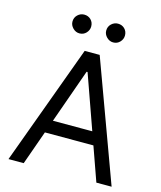

<svg xmlns="http://www.w3.org/2000/svg" viewBox="-134 -1028 943 1124"><g transform="rotate(15 338.0 -466.0)"><path d="M117.9 0H25.6L292.6 -727.3H383.5L650.6 0H558.2L485.1 -206H191.1ZM218.8 -284.1H457.4L340.9 -612.2H335.2ZM235.8 -818.2Q213.4 -818.2 196.2 -835.4Q179 -852.6 179 -875Q179 -899.5 196.2 -915.7Q213.4 -931.8 235.8 -931.8Q260.3 -931.8 276.5 -915.7Q292.6 -899.5 292.6 -875Q292.6 -852.6 276.5 -835.4Q260.3 -818.2 235.8 -818.2ZM440.3 -818.2Q418 -818.2 400.7 -835.4Q383.5 -852.6 383.5 -875Q383.5 -899.5 400.7 -915.7Q418 -931.8 440.3 -931.8Q464.8 -931.8 481 -915.7Q497.2 -899.5 497.2 -875Q497.2 -852.6 481 -835.4Q464.8 -818.2 440.3 -818.2Z"/></g></svg>

Font: Inter Zeller
Style: Regular
Weight: 400
Designer: Rasmus Andersson; Joe Bland
Foundry: zeller
Version: Version 3.015;git-dec3a8cb1